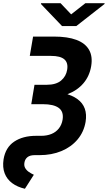

<svg xmlns="http://www.w3.org/2000/svg" viewBox="-25 -955 671 1194"><path d="M180.7 -727.5H311.5Q395.5 -727.5 450.2 -707Q504.9 -686.5 528.6 -645.5Q552.2 -604.5 542 -543.5Q531.7 -481.9 494.1 -437.5Q456.5 -393.1 395.5 -369.4Q334.5 -345.7 252.9 -345.7H175.8L189.5 -427.7H265.1Q323.7 -427.7 355 -454.1Q386.2 -480.5 392.6 -521Q399.9 -564.5 375.2 -585.9Q350.6 -607.4 292 -607.4H160.2ZM183.1 -386.7H256.3Q391.1 -386.7 456.8 -338.6Q522.5 -290.5 507.3 -197.3Q496.6 -134.3 457.3 -87.6Q418 -41 357.2 -15.6Q296.4 9.8 220.2 9.8H190.4Q161.6 9.8 146 22.2Q130.4 34.7 127 55.7Q123.5 74.7 131.1 88.9Q138.7 103 153.3 113.5Q168 124 185.5 131.8L129.9 218.8Q83 208 50.5 183.8Q18.1 159.7 3.9 122.6Q-10.3 85.4 -2.9 36.1Q9.3 -38.1 63.2 -74.2Q117.2 -110.4 199.7 -110.4H231.4Q266.6 -110.4 294.7 -121.8Q322.8 -133.3 340.8 -156Q358.9 -178.7 364.3 -210.9Q372.1 -260.7 340.3 -283.9Q308.6 -307.1 241.7 -307.1H169.4ZM351.6 -935.1 417.5 -865.7 505.9 -935.1H625.5L625 -930.2L449.7 -793H360.8L229.5 -930.2L230.5 -935.1Z"/></svg>

Font: Inter 18pt
Style: Bold Italic
Weight: 700
Italic angle: -9.3988°
Designer: Rasmus Andersson
Foundry: rsms
Version: Version 4.001;git-66647c0bb